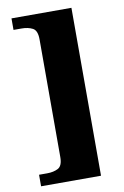

<svg xmlns="http://www.w3.org/2000/svg" viewBox="-97 -816 648 1000"><g transform="rotate(-10 227.0 -316.0)"><path d="M37 128V67H80Q114 67 138 54.5Q162 42 162 -5V-627Q162 -674 138 -686.5Q114 -699 80 -699H37V-760H354V128Z"/></g></svg>

Font: Noto Serif Black
Style: Regular
Weight: 900
Designer: Monotype Design Team
Foundry: Monotype Imaging Inc.
Version: Version 2.014; ttfautohint (v1.8.4.7-5d5b)